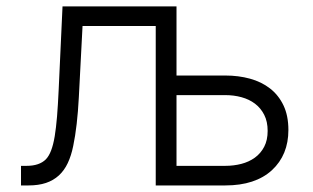

<svg xmlns="http://www.w3.org/2000/svg" viewBox="-20 -565 954 585"><path d="M44 0V-59.7H61.1Q99.8 -59.7 119.7 -79.5Q129.3 -89.5 135.8 -106.7Q142.4 -123.9 146.7 -149.7Q150.9 -175.4 153.8 -210.2Q156.6 -245 158.7 -290.1L170.5 -545.5H517.8V-334.9H666.5Q706.7 -334.9 741.7 -325.3Q776.6 -315.7 802.7 -295.5Q828.8 -275.2 843.8 -243.8Q858.7 -212.4 858.7 -169Q858.7 -93 808.6 -46.5Q757.8 0 666.5 0H454.5V-485.8H231.5L220.2 -268.8Q215.6 -180 203.1 -120.4Q197.1 -90.6 186.4 -68Q175.8 -45.5 159.3 -30.4Q142.8 -15.3 120 -7.6Q97.3 0 66.8 0ZM517.8 -59.7H666.5Q692.1 -59.7 715.4 -65.7Q738.6 -71.7 756.6 -84.7Q774.5 -97.7 785 -117.9Q795.5 -138.1 795.5 -166.2Q795.5 -194.6 785 -215.2Q774.5 -235.8 756.9 -249.1Q739.3 -262.4 715.9 -268.8Q692.5 -275.2 666.5 -275.2H517.8Z"/></svg>

Font: Inter P Light
Style: Regular
Weight: 300
Designer: Rasmus Andersson
Foundry: rsms
Version: Version 3.018;git-588b23468